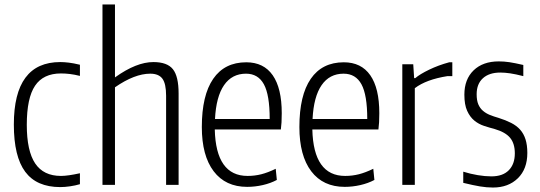

<svg xmlns="http://www.w3.org/2000/svg" viewBox="-20 -828 2417 860"><path d="M250 10Q144 10 93 -58.5Q42 -127 42 -270Q42 -550 250 -550Q267 -550 288 -547.5Q309 -545 338 -538V-488Q314 -494 293.5 -496.5Q273 -499 253 -499Q174 -499 137 -444Q100 -389 100 -269Q100 -152 137.5 -96Q175 -40 253 -40Q284 -40 338 -52V-3Q318 3 294 6.5Q270 10 250 10Z M439 -808H495V-481L496 -482Q591 -550 667 -550Q729 -550 754.5 -518Q780 -486 780 -409V0H724V-399Q724 -453 707.5 -475.5Q691 -498 653 -498Q583 -498 495 -437V0H439Z M1087 9Q990 9 937 -61Q884 -131 884 -259Q884 -401 935 -475Q986 -549 1083 -549Q1161 -549 1201.5 -491Q1242 -433 1242 -321Q1242 -296 1241 -280.5Q1240 -265 1238 -248H942Q947 -40 1089 -40Q1121 -40 1150.5 -47.5Q1180 -55 1215 -72L1220 -22Q1192 -7 1157 1Q1122 9 1087 9ZM1082 -498Q1019 -498 983.5 -446.5Q948 -395 943 -295H1188Q1188 -403 1162 -450.5Q1136 -498 1082 -498Z M1524 9Q1427 9 1374 -61Q1321 -131 1321 -259Q1321 -401 1372 -475Q1423 -549 1520 -549Q1598 -549 1638.5 -491Q1679 -433 1679 -321Q1679 -296 1678 -280.5Q1677 -265 1675 -248H1379Q1384 -40 1526 -40Q1558 -40 1587.5 -47.5Q1617 -55 1652 -72L1657 -22Q1629 -7 1594 1Q1559 9 1524 9ZM1519 -498Q1456 -498 1420.5 -446.5Q1385 -395 1380 -295H1625Q1625 -403 1599 -450.5Q1573 -498 1519 -498Z M1782 -540H1831L1835 -478H1840Q1861 -496 1902.5 -516Q1944 -536 1992 -549H2006V-487H1984Q1889 -472 1838 -433V0H1782Z M2188 12Q2160 12 2130 7Q2100 2 2055 -9V-59Q2087 -49 2120 -43.5Q2153 -38 2181 -38Q2232 -38 2259 -65.5Q2286 -93 2286 -141Q2286 -185 2265 -210.5Q2244 -236 2196 -250Q2173 -256 2148.5 -264Q2124 -272 2104.5 -288Q2085 -304 2072.5 -331.5Q2060 -359 2060 -404Q2060 -473 2101.5 -513Q2143 -553 2214 -553Q2238 -553 2261.5 -549.5Q2285 -546 2324 -537V-487Q2289 -496 2265 -499.5Q2241 -503 2221 -503Q2171 -503 2143 -477.5Q2115 -452 2115 -406Q2115 -378 2122.5 -360.5Q2130 -343 2143.5 -331.5Q2157 -320 2174.5 -313Q2192 -306 2213 -300Q2245 -290 2269.5 -277.5Q2294 -265 2310 -247Q2326 -229 2334 -203.5Q2342 -178 2342 -143Q2342 -71 2299.5 -29.5Q2257 12 2188 12Z"/></svg>

Font: Encode Sans Compressed
Style: Light
Weight: 300
Designer: Pablo Impallari, Andres Torresi
Foundry: Pablo Impallari, Andres Torresi
Version: Version 1.000; ttfautohint (v1.00) -l 8 -r 50 -G 200 -x 14 -